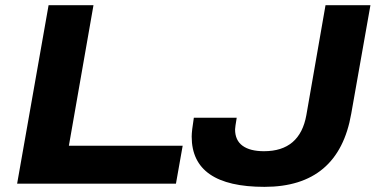

<svg xmlns="http://www.w3.org/2000/svg" viewBox="-20 -707 1454 739"><path d="M45.9 0 167 -687H339.8L245.1 -146H683.1L657.2 0ZM998 12.2Q717.8 12.2 717.8 -181.2Q717.8 -202.6 726.1 -253.9H891.1Q884.8 -216.3 884.8 -209Q884.8 -167 913.6 -146Q942.4 -125 996.1 -125Q1134.3 -125 1159.2 -264.2L1232.9 -687H1405.8L1332 -270Q1283.2 12.2 998 12.2Z"/></svg>

Font: Archivo Expanded
Style: Bold Italic
Weight: 700
Width: 7
Italic angle: -10°
Designer: Hector Gatti
Foundry: Omnibus-Type
Version: Version 2.001